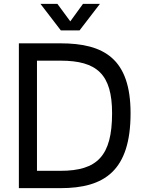

<svg xmlns="http://www.w3.org/2000/svg" viewBox="-20 -977 748 997"><path d="M78 0H294C522 0 658 -90 658 -389C658 -672 520 -752 294 -752H78ZM172 -90V-662H294C484 -662 562 -591 562 -389C562 -167 485 -90 294 -90ZM190 -957 296 -819H393L499 -957H411L345 -866L278 -957Z"/></svg>

Font: Hibana 45 SubMedium
Style: Regular
Weight: 500
Width: 6
Designer: pygmalion
Foundry: ybstudio
Version: Version 2021.007;FEAKit 1.0